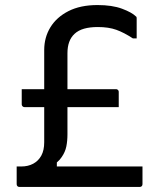

<svg xmlns="http://www.w3.org/2000/svg" viewBox="-20 -740 640 760"><path d="M66 -387H155V-542Q155 -592 179.5 -632Q204 -672 251 -696Q298 -720 366 -720Q424 -720 463 -705.5Q502 -691 518 -675Q520 -674 520.5 -672Q521 -670 521 -667V-588H506Q471 -611 440.5 -622Q410 -633 367 -633Q336 -633 313 -626.5Q290 -620 275 -606Q261 -593 254 -574Q247 -555 247 -529V-387H439Q443 -387 445 -385.5Q447 -384 448.5 -382Q450 -380 450 -376V-316H247V-208Q247 -182 242.5 -160Q238 -138 224 -118Q217 -107 205 -97V-81H544V-11Q544 -6 541 -3Q538 0 533 0H57Q52 0 49 -3Q46 -6 46 -11V-81H64Q91 -81 111.5 -92Q132 -103 143.5 -124Q155 -145 155 -177V-316H77Q74 -316 71.5 -317.5Q69 -319 67.5 -321.5Q66 -324 66 -327Z"/></svg>

Font: Code D OnePiece
Style: Regular
Weight: 400
Version: Version 1.085; ttfautohint (v1.8.4.7-5d5b);Nerd Fonts 3.0.2